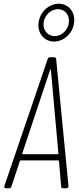

<svg xmlns="http://www.w3.org/2000/svg" viewBox="-20 -1006 424 1026"><path d="M269 -784C322 -784 370 -829 376 -885C383 -941 347 -986 294 -986C240 -986 193 -941 186 -885C179 -829 216 -784 269 -784ZM290 -957C327 -957 353 -926 348 -885C343 -844 309 -813 272 -813C236 -813 208 -844 213 -885C218 -926 253 -957 290 -957ZM316 0H336C342 0 346 -5 346 -11L280 -691C279 -696 276 -700 270 -700H247C241 -700 237 -697 235 -691L3 -11C2 -5 4 0 11 0H29C35 0 39 -3 41 -9L86 -145C86 -147 89 -149 91 -149H291C293 -149 295 -147 295 -145L307 -9C307 -3 310 0 316 0ZM99 -186 248 -633C250 -637 252 -637 252 -633L292 -186C292 -184 290 -182 288 -182H102C100 -182 98 -184 99 -186Z"/></svg>

Font: Barlow Condensed ExtraLight
Style: Italic
Weight: 275
Width: 3
Italic angle: -7°
Designer: Jeremy Tribby
Foundry: Tribby Type
Version: Version 1.422;hotconv 1.0.109;makeotfexe 2.5.65596